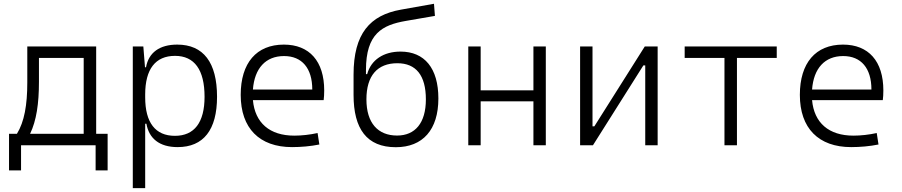

<svg xmlns="http://www.w3.org/2000/svg" viewBox="-20 -761 4728 1006"><path d="M27.3 131.8H90.3V0H481V131.8H543.9V-60.1H483.9V-517.6H123V-329.1C123 -210.4 107.4 -123 68.8 -60.1H27.3ZM418.5 -60.1H137.7C170.9 -128.9 184.1 -218.3 184.1 -332.5V-457.5H418.5Z M675.8 224.6H740.7V-112.8H747.1C760.3 -36.6 814 9.8 910.6 9.8C1046.4 9.8 1117.2 -80.6 1117.2 -253.9C1117.2 -433.6 1045.9 -527.3 908.7 -527.3C816.4 -527.3 758.8 -485.8 745.1 -408.7H739.7L731 -517.6H675.8ZM740.7 -251V-266.1C740.7 -398.9 794.4 -468.3 897 -468.3C999 -468.3 1051.8 -395 1051.8 -253.9C1051.8 -119.6 998.5 -49.3 896.5 -49.3C793.9 -49.3 740.7 -118.7 740.7 -251Z M1510.3 9.8C1556.6 9.8 1607.9 5.4 1653.3 -3.9L1644 -64C1604.5 -55.2 1560.5 -50.3 1522 -50.3C1393.1 -50.3 1315.9 -117.2 1305.2 -236.3H1675.8C1677.7 -250 1678.7 -268.1 1678.7 -287.1C1678.7 -440.4 1601.1 -527.3 1467.3 -527.3C1323.7 -527.3 1241.2 -431.2 1241.2 -263.7C1241.2 -89.4 1338.9 9.8 1510.3 9.8ZM1305.2 -292C1313.5 -403.3 1372.1 -467.3 1468.3 -467.3C1562 -467.3 1616.2 -403.8 1616.2 -292Z M2053.7 10.3C2195.3 10.3 2276.9 -81.1 2276.9 -245.1C2276.9 -403.3 2204.6 -490.7 2078.6 -490.7C1990.2 -490.7 1924.3 -447.8 1903.8 -372.6H1897.5V-394C1897.5 -585.4 1982.9 -629.9 2106.4 -651.4L2258.8 -677.7L2253.9 -741.2L2080.6 -710.4C1918.5 -681.6 1832.5 -585 1832.5 -370.1V-263.7C1832.5 -85.9 1901.9 10.3 2053.7 10.3ZM2060.5 -50.8C1960.4 -50.8 1899.9 -116.2 1899.9 -240.2C1899.9 -364.7 1957.5 -429.7 2062 -429.7C2159.2 -429.7 2211.4 -366.7 2211.4 -240.2C2211.4 -116.2 2154.8 -50.8 2060.5 -50.8Z M2774.9 0H2839.8V-517.6H2774.9V-287.6H2498.5V-517.6H2433.6V0H2498.5V-230H2774.9Z M3019.5 0H3086.9L3351.1 -418.5H3360.8V0H3425.8V-517.6H3358.4L3094.2 -99.1H3084.5V-517.6H3019.5Z M3775.9 0H3841.3V-457.5H4049.8V-517.6H3567.4V-457.5H3775.9Z M4439.9 9.8C4486.3 9.8 4537.6 5.4 4583 -3.9L4573.7 -64C4534.2 -55.2 4490.2 -50.3 4451.7 -50.3C4322.8 -50.3 4245.6 -117.2 4234.9 -236.3H4605.5C4607.4 -250 4608.4 -268.1 4608.4 -287.1C4608.4 -440.4 4530.8 -527.3 4397 -527.3C4253.4 -527.3 4170.9 -431.2 4170.9 -263.7C4170.9 -89.4 4268.6 9.8 4439.9 9.8ZM4234.9 -292C4243.2 -403.3 4301.8 -467.3 4397.9 -467.3C4491.7 -467.3 4545.9 -403.8 4545.9 -292Z"/></svg>

Font: Cascadia Code PL Light
Style: Regular
Weight: 300
Monospace: yes
Designer: Aaron Bell
Foundry: Saja Typeworks
Version: Version 2404.023